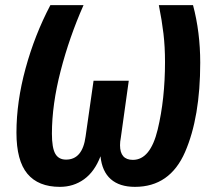

<svg xmlns="http://www.w3.org/2000/svg" viewBox="-20 -712 829 747"><path d="M44 -196Q44 -316 79.5 -446Q115 -576 176 -692H305Q250 -568 216 -436.5Q182 -305 182 -192Q182 -137 195 -114Q208 -91 237 -91Q301 -91 313 -181L344 -398H481L450 -176Q447 -161 447 -147Q447 -90 497 -90Q565 -90 593.5 -208Q622 -326 622 -471Q622 -530 616 -581Q610 -632 598 -692H731Q759 -587 759 -468Q759 -256 700 -120.5Q641 15 505 15Q445 15 411 -15Q377 -45 371 -104Q348 -44 307 -14.5Q266 15 213 15Q129 15 86.5 -36Q44 -87 44 -196Z"/></svg>

Font: Fira Sans Condensed SemiBold
Style: Italic
Weight: 600
Width: 3
Italic angle: -8°
Designer: bBox Type GmbH & Carrois Corporate GbR & Edenspiekermann AG
Foundry: bBox Type GmbH & Carrois Corporate GbR & Edenspiekermann AG
Version: Version 4.301